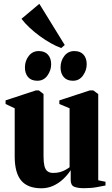

<svg xmlns="http://www.w3.org/2000/svg" viewBox="-20 -1002 600 1032"><path d="M431 9.5Q399 9.5 379.5 2Q360 -5.5 360 -35V-87.5Q343 -61 319 -38.8Q295 -16.5 265.5 -3.2Q236 10 202.5 10Q129 10 94 -31.5Q59 -73 59 -161V-420L10 -443V-462.5L172.5 -516H189L214 -496.5V-162.5Q214 -131.5 218.5 -111.5Q223 -91.5 234.5 -82Q246 -72.5 266 -72.5Q287.5 -72.5 303.5 -77.2Q319.5 -82 332 -89Q344.5 -96 354 -103V-420L299 -443V-462.5L462.5 -516H481.5L508 -496.5V-33L547 -25V-5Q529 -1.5 499.8 4Q470.5 9.5 431 9.5ZM180.5 -568Q148 -568 131 -587.5Q114 -607 114 -639.5Q114 -675 134.5 -701.2Q155 -727.5 187.5 -727.5H188.5Q220.5 -727.5 237.8 -708.2Q255 -689 255 -656.5Q255 -624 235 -596Q215 -568 181 -568ZM371.5 -568Q340 -568 322.8 -587.5Q305.5 -607 305.5 -639.5Q305.5 -675 325.8 -701.2Q346 -727.5 379 -727.5H380Q412 -727.5 429 -708.2Q446 -689 446 -656.5Q446 -624 426 -596Q406 -568 372.5 -568ZM308.5 -744Q282 -753.5 252.8 -770Q223.5 -786.5 194.2 -807.8Q165 -829 139.5 -852.8Q114 -876.5 95.5 -901L191.5 -981.5L328 -760L309.5 -744Z"/></svg>

Font: Merriweather 144pt ExtraBold
Style: Regular
Weight: 800
Version: Version 2.100